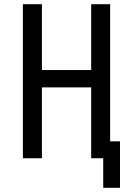

<svg xmlns="http://www.w3.org/2000/svg" viewBox="-20 -750 639 910"><path d="M88.4 0V-730H178.7V-418H412.1V-730H502V-80.1H548.8V140.1H469.2V0H412.1V-335.9H178.7V0Z"/></svg>

Font: UDEV Gothic 35
Style: Regular
Weight: 400
Version: v2.1.0; ttfautohint (v1.8.4.7-5d5b-dirty) -l 6 -r 45 -G 200 